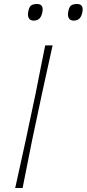

<svg xmlns="http://www.w3.org/2000/svg" viewBox="-20 -940 433 960"><path d="M56 0Q69.5 -61.5 82 -117.5Q94.5 -173.5 108.5 -238.5L158 -472Q171 -538.5 182.5 -596Q194 -653.5 206 -713H243Q229.5 -652 217.2 -596Q205 -540 190 -472L140.5 -238.5Q127 -170.5 116 -115.5Q105 -60.5 93 0ZM348 -837Q330 -837 323.2 -850.8Q316.5 -864.5 323 -890Q327.5 -908 337.8 -914Q348 -920 365 -920Q399.5 -920 392 -880Q387.5 -857 376.8 -847Q366 -837 348 -837ZM148 -837Q130 -837 123.2 -850.8Q116.5 -864.5 123 -890Q127.5 -908 137.8 -914Q148 -920 165 -920Q199.5 -920 192 -880Q187.5 -857 176.8 -847Q166 -837 148 -837Z"/></svg>

Font: Commissioner Loud Thin
Style: Italic
Weight: 100
Italic angle: -12°
Designer: Kostas Bartsokas
Foundry: Kostas Bartsokas
Version: Version 1.000; ttfautohint (v1.8.3)